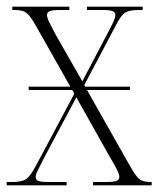

<svg xmlns="http://www.w3.org/2000/svg" viewBox="-20 -556 476 576"><path d="M0 0V-10H16Q45 -10 58 -18.5Q71 -27 89 -61L203 -275L197 -286H66V-296H191L88 -478Q70 -510 58.5 -518Q47 -526 23 -526H17V-536H188V-526H162Q135 -526 128 -522Q121 -518 121 -511Q121 -503 128 -489Q135 -475 147 -452L227 -312L300 -451Q312 -473 319 -488Q326 -503 326 -511Q326 -518 319 -522Q312 -526 285 -526H241V-536H408V-526H397Q369 -526 356 -518.5Q343 -511 326 -477L233 -301L235 -296H370V-286H241L370 -58Q388 -26 399 -18Q410 -10 432 -10H435V0H259V-10H295Q324 -10 331 -14Q338 -18 338 -25Q338 -33 330.5 -48Q323 -63 309 -86L209 -264L112 -82Q101 -59 94 -46Q87 -33 87 -25Q87 -17 94 -13.5Q101 -10 125 -10H180V0Z"/></svg>

Font: Noto Serif Display Condensed ExtraLight
Style: Regular
Weight: 200
Width: 3
Designer: Monotype Design Team
Foundry: Monotype Imaging Inc.
Version: Version 2.009